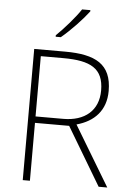

<svg xmlns="http://www.w3.org/2000/svg" viewBox="-62 -995 710 1041"><g transform="rotate(5 293.0 -475.0)"><path d="M387 -950H342C314 -907 253 -837 212 -798V-790H240C292 -833 354 -899 387 -943ZM269 -714H102V0H141V-315H327L515 0H562L366 -326C461 -352 524 -415 524 -522C524 -668 436 -714 269 -714ZM264 -678C412 -678 483 -641 483 -521C483 -411 408 -350 292 -350H141V-678Z"/></g></svg>

Font: Noto Sans Cherokee ExtraLight
Style: Regular
Weight: 200
Designer: Monotype Design Team
Foundry: Monotype Imaging Inc.
Version: Version 2.001